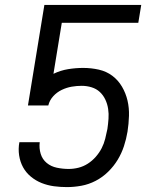

<svg xmlns="http://www.w3.org/2000/svg" viewBox="-20 -755 640 783"><path d="M253 8Q226 8 200 4.5Q174 1 150 -8.5Q126 -18 106 -34.5Q86 -51 74 -73Q62 -95 58 -121.5Q54 -148 59 -175H142Q139 -150 146 -127.5Q153 -105 170.5 -90.5Q188 -76 212 -71Q236 -66 260 -66Q280 -66 300 -71Q320 -76 338 -87.5Q356 -99 370.5 -115.5Q385 -132 394.5 -150.5Q404 -169 409 -189Q414 -209 418 -229Q421 -250 422.5 -270.5Q424 -291 421 -311Q418 -331 409.5 -349Q401 -367 387 -380Q373 -393 353.5 -399Q334 -405 313 -405Q293 -405 272.5 -401.5Q252 -398 232 -388.5Q212 -379 197 -362.5Q182 -346 177 -325H94L161 -735H556L544 -662H232L198 -454Q227 -468 258 -473Q289 -478 319 -478Q352 -478 383 -471Q414 -464 438 -446Q462 -428 477.5 -401.5Q493 -375 500 -345Q507 -315 506 -282.5Q505 -250 500 -218Q495 -188 485.5 -159Q476 -130 460 -103.5Q444 -77 421 -54.5Q398 -32 370 -17.5Q342 -3 312 2.5Q282 8 253 8Z"/></svg>

Font: Iosevka Extended
Style: Italic
Weight: 400
Width: 7
Italic angle: -9°
Monospace: yes
Designer: Belleve Invis
Foundry: Belleve Invis
Version: Version 32.5.0; ttfautohint (v1.8.4)